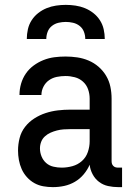

<svg xmlns="http://www.w3.org/2000/svg" viewBox="-20 -760 540 788"><path d="M197 8Q177 8 157.5 4.5Q138 1 121 -8.5Q104 -18 90.5 -33Q77 -48 69 -66Q61 -84 57.5 -103.5Q54 -123 54 -142Q54 -168 60.5 -193.5Q67 -219 83 -239.5Q99 -260 121 -274Q143 -288 167.5 -296Q192 -304 217.5 -307Q243 -310 269 -310H348V-355Q348 -375 341.5 -393.5Q335 -412 320.5 -425Q306 -438 287 -443Q268 -448 249 -448Q231 -448 213.5 -444.5Q196 -441 181.5 -431Q167 -421 158.5 -404.5Q150 -388 150 -370H60V-371Q60 -394 66.5 -416.5Q73 -439 86 -458Q99 -477 118 -491Q137 -505 158.5 -513.5Q180 -522 202.5 -525Q225 -528 249 -528Q273 -528 297 -524.5Q321 -521 343.5 -511.5Q366 -502 384.5 -486Q403 -470 415.5 -449Q428 -428 433 -404Q438 -380 438 -355V-99Q438 -93 439.5 -88Q441 -83 445 -79Q449 -75 454 -73.5Q459 -72 465 -72H481V8H465Q444 8 423.5 3.5Q403 -1 386.5 -13.5Q370 -26 360 -45Q350 -64 348 -84Q339 -63 323.5 -44.5Q308 -26 287.5 -14Q267 -2 244 3Q221 8 197 8ZM233 -72Q255 -72 277 -78Q299 -84 316 -99Q333 -114 340.5 -136Q348 -158 348 -180V-230H269Q255 -230 241 -229Q227 -228 213.5 -224.5Q200 -221 187.5 -215.5Q175 -210 164.5 -200.5Q154 -191 149 -178Q144 -165 144 -151Q144 -134 150.5 -118Q157 -102 169.5 -91Q182 -80 199 -76Q216 -72 233 -72ZM90 -600Q90 -620 94.5 -640Q99 -660 110 -677Q121 -694 137 -706.5Q153 -719 171.5 -726.5Q190 -734 210 -737Q230 -740 250 -740Q270 -740 290 -737Q310 -734 328.5 -726.5Q347 -719 363 -706.5Q379 -694 390 -677Q401 -660 405.5 -640Q410 -620 410 -600H330Q330 -615 324.5 -629.5Q319 -644 307 -653.5Q295 -663 280 -666.5Q265 -670 250 -670Q235 -670 220 -666.5Q205 -663 193 -653.5Q181 -644 175.5 -629.5Q170 -615 170 -600Z"/></svg>

Font: Iosevka SS18 Medium
Style: Regular
Weight: 500
Monospace: yes
Designer: Belleve Invis
Foundry: Belleve Invis
Version: Version 25.1.1; ttfautohint (v1.8.4)